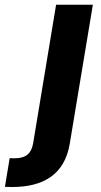

<svg xmlns="http://www.w3.org/2000/svg" viewBox="-125 -565 417 790"><path d="M105.8 -545.5 11.4 24.5C4.3 65.3 -16.7 86.3 -65.3 86.3C-71.7 86.3 -77.8 86.3 -85.2 85.6L-104.8 203.8C-93.8 204.2 -84.9 204.5 -75.3 204.5C53.3 204.5 140.6 153.1 161.9 27L257.1 -545.5Z"/></svg>

Font: Magic Ui Pro
Style: Bold Italic
Weight: 700
Italic angle: -9.39999°
Designer: Stefan Endress, Andreas Faust
Version: Version 1.000;FEAKit 1.0